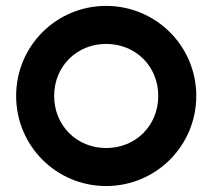

<svg xmlns="http://www.w3.org/2000/svg" viewBox="-20 -623 720 651"><path d="M339.8 7.8C508.8 7.8 645.5 -128.4 645.5 -297.9C645.5 -466.8 508.8 -603 339.8 -603C170.9 -603 34.7 -466.8 34.7 -297.9C34.7 -128.4 170.9 7.8 339.8 7.8ZM339.8 -121.1C240.2 -121.1 163.6 -197.3 163.6 -297.9C163.6 -397.9 240.2 -474.1 339.8 -474.1C440.4 -474.1 516.6 -397.9 516.6 -297.9C516.6 -197.3 440.4 -121.1 339.8 -121.1Z"/></svg>

Font: Now ExtraBold
Style: Regular
Weight: 800
Designer: Alfredo Marco Pradil
Foundry: Alfredo Marco Pradil
Version: Version 1.200;hotconv 1.0.109;makeotfexe 2.5.65596